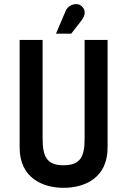

<svg xmlns="http://www.w3.org/2000/svg" viewBox="-20 -892 606 919"><path d="M385 -230C385 -146 368 -101 284 -101C201 -101 184 -146 184 -230V-701H74V-186C74 -39 186 7 285 7C384 7 495 -39 495 -186V-701H385ZM321 -731 370 -794C397 -828 385 -857 361 -869C345 -877 308 -872 294 -839L248 -731Z"/></svg>

Font: Advent Pro
Style: Bold
Weight: 700
Designer: Andreas Kalpakidis
Foundry: Andreas Kalpakidis
Version: Version 2.002 2008